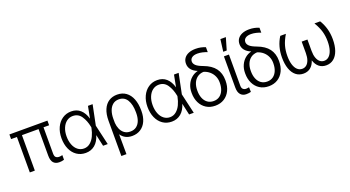

<svg xmlns="http://www.w3.org/2000/svg" viewBox="-59 -1468 4353 2386"><g transform="rotate(-20 2117.0 -275.0)"><path d="M521.5 -468.8H447.3V-122.1Q447.3 -85 463.1 -71.3Q479 -57.6 506.8 -57.6Q517.6 -57.6 529.1 -59.6Q540.5 -61.5 548.8 -64.5V-2.9Q519.5 6.8 485.4 6.8Q435.5 6.8 408.7 -22.9Q381.8 -52.7 381.8 -119.1V-468.8H162.1V0H95.7V-468.8H18.6V-530.3H521.5Z M610.4 -264.6Q610.4 -343.8 639.2 -405.8Q668 -467.8 719.5 -502.4Q771 -537.1 835.9 -537.1Q908.7 -537.1 956.5 -494.1Q1004.4 -451.2 1026.4 -374H1027.3L1057.6 -530.3H1119.1L1064.9 -265.1L1126 0H1064.5L1030.3 -153.3Q1006.3 -73.7 955.8 -31.5Q905.3 10.7 834 10.7Q767.1 10.7 716.3 -24.2Q665.5 -59.1 637.9 -121.6Q610.4 -184.1 610.4 -264.6ZM832 -48.8Q878.4 -48.8 914.1 -78.4Q949.7 -107.9 971.7 -154.8Q993.7 -201.7 1003.9 -254.9L1005.9 -265.1L1003.9 -274.4Q987.8 -357.9 947.5 -417.2Q907.2 -476.6 835.9 -476.6Q790 -476.6 754.2 -449.7Q718.3 -422.9 698 -374.3Q677.7 -325.7 677.7 -263.7Q677.7 -201.7 696.8 -152.8Q715.8 -104 751 -76.4Q786.1 -48.8 832 -48.8Z M1444.3 -538.1Q1512.2 -538.1 1560.8 -502.9Q1609.4 -467.8 1634.8 -403.1Q1660.2 -338.4 1660.2 -252V-241.2Q1660.2 -167.5 1635 -110.6Q1609.9 -53.7 1561.8 -22Q1513.7 9.8 1448.2 9.8Q1351.6 9.8 1300.3 -65.9L1301.8 197.3H1234.4V-269.5Q1234.4 -356 1260.3 -416.3Q1286.1 -476.6 1333.5 -507.3Q1380.9 -538.1 1444.3 -538.1ZM1299.3 -215.8Q1302.2 -173.3 1318.4 -135.5Q1334.5 -97.7 1366.2 -73.7Q1397.9 -49.8 1445.3 -49.8Q1494.1 -49.8 1526.6 -74.7Q1559.1 -99.6 1575 -142.8Q1590.8 -186 1590.8 -241.2V-252Q1590.8 -354.5 1554 -415Q1517.1 -475.6 1444.3 -475.6Q1395 -475.6 1362.3 -447.8Q1329.6 -419.9 1314 -373.5Q1298.3 -327.1 1298.8 -270.5Z M1748 -264.6Q1748 -343.8 1776.9 -405.8Q1805.7 -467.8 1857.2 -502.4Q1908.7 -537.1 1973.6 -537.1Q2046.4 -537.1 2094.2 -494.1Q2142.1 -451.2 2164.1 -374H2165L2195.3 -530.3H2256.8L2202.6 -265.1L2263.7 0H2202.1L2168 -153.3Q2144 -73.7 2093.5 -31.5Q2043 10.7 1971.7 10.7Q1904.8 10.7 1854 -24.2Q1803.2 -59.1 1775.6 -121.6Q1748 -184.1 1748 -264.6ZM1969.7 -48.8Q2016.1 -48.8 2051.8 -78.4Q2087.4 -107.9 2109.4 -154.8Q2131.3 -201.7 2141.6 -254.9L2143.6 -265.1L2141.6 -274.4Q2125.5 -357.9 2085.2 -417.2Q2044.9 -476.6 1973.6 -476.6Q1927.7 -476.6 1891.8 -449.7Q1856 -422.9 1835.7 -374.3Q1815.4 -325.7 1815.4 -263.7Q1815.4 -201.7 1834.5 -152.8Q1853.5 -104 1888.7 -76.4Q1923.8 -48.8 1969.7 -48.8Z M2555.7 -739.3Q2591.3 -739.3 2622.1 -732.9Q2652.8 -726.6 2684.6 -713.9V-648.4Q2656.7 -659.7 2623.3 -667.7Q2589.8 -675.8 2557.6 -675.8Q2509.8 -675.8 2483.9 -657Q2458 -638.2 2458 -605.5Q2458 -578.1 2483.2 -553.7Q2508.3 -529.3 2574.2 -504.9Q2675.8 -467.3 2723.6 -403.6Q2771.5 -339.8 2771.5 -246.1V-238.3Q2771.5 -167 2744.4 -110.6Q2717.3 -54.2 2666.5 -22.2Q2615.7 9.8 2547.9 9.8Q2479.5 9.8 2428.7 -22.2Q2377.9 -54.2 2350.6 -110.6Q2323.2 -167 2323.2 -238.3V-246.1Q2323.2 -302.2 2344.2 -349.4Q2365.2 -396.5 2402.1 -428Q2439 -459.5 2485.4 -470.7V-472.7Q2434.6 -493.2 2407.7 -526.9Q2380.9 -560.5 2380.9 -605.5Q2380.9 -646.5 2401.9 -676.5Q2422.9 -706.5 2462.2 -722.9Q2501.5 -739.3 2555.7 -739.3ZM2547.9 -51.8Q2594.7 -51.8 2627.9 -76.2Q2661.1 -100.6 2678.2 -143.1Q2695.3 -185.5 2695.3 -239.3V-247.1Q2695.3 -289.6 2678.2 -327.9Q2661.1 -366.2 2628.4 -394.8Q2595.7 -423.3 2550.8 -436.5Q2501.5 -433.6 2467.5 -408.2Q2433.6 -382.8 2416.5 -341.1Q2399.4 -299.3 2399.4 -247.1V-239.3Q2399.4 -185.5 2416.5 -143.1Q2433.6 -100.6 2467 -76.2Q2500.5 -51.8 2547.9 -51.8Z M2921.9 -530.3V-118.2Q2921.9 -86.4 2938 -72Q2954.1 -57.6 2978.5 -57.6Q2989.7 -57.6 3001.5 -59.6Q3013.2 -61.5 3017.6 -63.5L3019.5 -1Q2990.7 6.8 2957 6.8Q2910.6 6.8 2883.1 -24.2Q2855.5 -55.2 2855.5 -118.2V-530.3ZM2887.7 -747.1H2960L2913.1 -586.9H2867.2Z M3263.7 -739.3Q3299.3 -739.3 3330.1 -732.9Q3360.8 -726.6 3392.6 -713.9V-648.4Q3364.7 -659.7 3331.3 -667.7Q3297.9 -675.8 3265.6 -675.8Q3217.8 -675.8 3191.9 -657Q3166 -638.2 3166 -605.5Q3166 -578.1 3191.2 -553.7Q3216.3 -529.3 3282.2 -504.9Q3383.8 -467.3 3431.6 -403.6Q3479.5 -339.8 3479.5 -246.1V-238.3Q3479.5 -167 3452.4 -110.6Q3425.3 -54.2 3374.5 -22.2Q3323.7 9.8 3255.9 9.8Q3187.5 9.8 3136.7 -22.2Q3085.9 -54.2 3058.6 -110.6Q3031.2 -167 3031.2 -238.3V-246.1Q3031.2 -302.2 3052.2 -349.4Q3073.2 -396.5 3110.1 -428Q3147 -459.5 3193.4 -470.7V-472.7Q3142.6 -493.2 3115.7 -526.9Q3088.9 -560.5 3088.9 -605.5Q3088.9 -646.5 3109.9 -676.5Q3130.9 -706.5 3170.2 -722.9Q3209.5 -739.3 3263.7 -739.3ZM3255.9 -51.8Q3302.7 -51.8 3335.9 -76.2Q3369.1 -100.6 3386.2 -143.1Q3403.3 -185.5 3403.3 -239.3V-247.1Q3403.3 -289.6 3386.2 -327.9Q3369.1 -366.2 3336.4 -394.8Q3303.7 -423.3 3258.8 -436.5Q3209.5 -433.6 3175.5 -408.2Q3141.6 -382.8 3124.5 -341.1Q3107.4 -299.3 3107.4 -247.1V-239.3Q3107.4 -185.5 3124.5 -143.1Q3141.6 -100.6 3175 -76.2Q3208.5 -51.8 3255.9 -51.8Z M3597.7 -264.6Q3597.7 -198.7 3612.3 -150.9Q3627 -103 3654.3 -77.4Q3681.6 -51.8 3718.8 -51.8Q3751.5 -51.8 3775.6 -71.8Q3799.8 -91.8 3813 -129.6Q3826.2 -167.5 3826.2 -220.7V-372.1H3902.3V-220.7Q3902.3 -168 3915.8 -129.9Q3929.2 -91.8 3953.4 -71.8Q3977.5 -51.8 4009.8 -51.8Q4046.4 -51.8 4073.7 -77.4Q4101.1 -103 4116 -151.1Q4130.9 -199.2 4130.9 -264.6Q4130.9 -334.5 4113.8 -395.5Q4096.7 -456.5 4052.7 -530.3H4127.9Q4200.2 -413.6 4200.2 -269.5Q4200.2 -182.6 4178 -119.9Q4155.8 -57.1 4114 -23.7Q4072.3 9.8 4014.6 9.8Q3959 9.8 3920.9 -21Q3882.8 -51.8 3864.3 -110.4Q3845.7 -51.8 3807.6 -21Q3769.5 9.8 3713.9 9.8Q3656.2 9.8 3614.5 -23.7Q3572.8 -57.1 3550.5 -119.9Q3528.3 -182.6 3528.3 -269.5Q3528.3 -416 3600.6 -530.3H3674.8Q3631.3 -456.5 3614.5 -395.5Q3597.7 -334.5 3597.7 -264.6Z"/></g></svg>

Font: Pretendard JP Light
Style: Regular
Weight: 300
Designer: Base glyphs from Inter by Rasmus Andersson; Hangeul glyphs from Noto Sans CJK(Source Han Sans) by Jang Soo-young and Kan
Foundry: Kil Hyung-jin
Version: Version 1.309